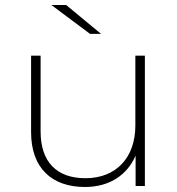

<svg xmlns="http://www.w3.org/2000/svg" viewBox="-20 -742 707 766"><path d="M319 4C416 4 487 -43 521 -121V0H558V-520H520V-241C520 -114 444 -31 321 -31C207 -31 142 -95 142 -218V-520H104V-215C104 -71 187 4 319 4ZM383 -607 244 -722H185L339 -607Z"/></svg>

Font: Montserrat-Alt1 ExtLt
Style: Regular
Weight: 200
Designer: Differentunic
Foundry: Differentunic
Version: Version 7.222